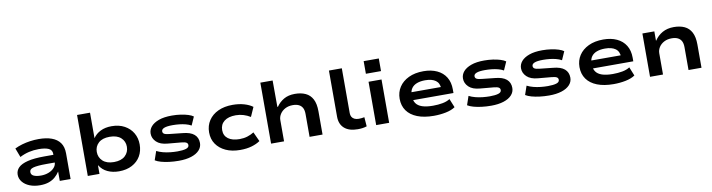

<svg xmlns="http://www.w3.org/2000/svg" viewBox="-27 -1459 8110 2186"><g transform="rotate(-10 4027.5 -366.0)"><path d="M309 10Q241 10 189 -11Q137 -32 107 -69Q77 -106 77 -152Q77 -200 111 -234Q145 -268 219 -286.5Q293 -305 412 -305H539V-216H420Q365 -216 327.5 -212.5Q290 -209 267 -202.5Q244 -196 234 -184.5Q224 -173 224 -157Q224 -125 255 -111Q286 -97 339 -97Q386 -97 427 -113Q468 -129 492.5 -157Q517 -185 517 -217V-317Q517 -361 477 -379.5Q437 -398 362 -398Q304 -398 249.5 -385.5Q195 -373 143 -346L103 -451Q144 -471 189 -484Q234 -497 283 -504Q332 -511 382 -511Q469 -511 531.5 -488.5Q594 -466 628 -419Q662 -372 662 -296V0H537V-107H536Q515 -74 484 -47Q453 -20 410 -5Q367 10 309 10Z M1222 10Q1148 10 1090 -17Q1032 -44 998 -99H996V0H861V-705H1011V-410Q1042 -457 1096.5 -484Q1151 -511 1225 -511Q1311 -511 1374 -476.5Q1437 -442 1471 -383.5Q1505 -325 1505 -251Q1505 -175 1471 -116.5Q1437 -58 1373 -24Q1309 10 1222 10ZM1183 -104Q1268 -104 1312.5 -146Q1357 -188 1357 -251Q1357 -314 1312 -355Q1267 -396 1182 -396Q1098 -396 1053.5 -355Q1009 -314 1009 -251Q1009 -188 1054 -146Q1099 -104 1183 -104Z M1913 10Q1855 10 1803.5 3.5Q1752 -3 1710.5 -14.5Q1669 -26 1642 -43L1677 -145Q1710 -128 1750.5 -117.5Q1791 -107 1834 -102.5Q1877 -98 1916 -98Q1979 -98 2014.5 -109Q2050 -120 2050 -147Q2050 -167 2034 -177Q2018 -187 1975 -191L1820 -205Q1735 -212 1692 -253.5Q1649 -295 1649 -350Q1649 -395 1679.5 -431Q1710 -467 1770.5 -489Q1831 -511 1922 -511Q1975 -511 2023 -504Q2071 -497 2109 -485Q2147 -473 2168 -457L2125 -360Q2096 -376 2061 -385Q2026 -394 1988.5 -398Q1951 -402 1912 -402Q1846 -402 1814.5 -389.5Q1783 -377 1783 -353Q1783 -333 1799.5 -323Q1816 -313 1858 -309L2008 -293Q2098 -285 2141 -248Q2184 -211 2184 -148Q2184 -101 2151 -65Q2118 -29 2057 -9.5Q1996 10 1913 10Z M2623 10Q2527 10 2456.5 -22.5Q2386 -55 2346.5 -112.5Q2307 -170 2307 -248Q2307 -326 2346.5 -385.5Q2386 -445 2457 -478Q2528 -511 2624 -511Q2697 -511 2757 -493.5Q2817 -476 2855 -447L2807 -339Q2770 -362 2727.5 -375Q2685 -388 2639 -388Q2553 -388 2505.5 -350.5Q2458 -313 2458 -248Q2458 -183 2505.5 -148Q2553 -113 2637 -113Q2686 -113 2727.5 -126Q2769 -139 2804 -161L2854 -52Q2814 -24 2756 -7Q2698 10 2623 10Z M2980 0V-705H3122L3123 -400H3130Q3163 -449 3215.5 -480Q3268 -511 3344 -511Q3415 -511 3467 -487Q3519 -463 3547 -410Q3575 -357 3575 -269V0H3425V-264Q3425 -308 3410.5 -335Q3396 -362 3368 -375.5Q3340 -389 3298 -389Q3248 -389 3210.5 -369Q3173 -349 3151.5 -316Q3130 -283 3130 -246V0Z M3981 10Q3881 10 3827 -37.5Q3773 -85 3773 -172V-705H3922V-186Q3922 -161 3932.5 -143Q3943 -125 3963.5 -115Q3984 -105 4013 -105Q4029 -105 4046.5 -107Q4064 -109 4078 -112L4086 -5Q4061 3 4036.5 6.5Q4012 10 3981 10Z M4181 -596V-742H4356V-596ZM4195 0V-501H4345V0Z M4861 10Q4750 10 4671 -21Q4592 -52 4551 -110Q4510 -168 4510 -248Q4510 -324 4548.5 -383Q4587 -442 4659 -476.5Q4731 -511 4831 -511Q4920 -511 4986.5 -480Q5053 -449 5089 -390.5Q5125 -332 5125 -249V-207H4626V-299H5019L4997 -277Q4996 -344 4953 -375Q4910 -406 4832 -406Q4777 -406 4737 -391Q4697 -376 4675 -345.5Q4653 -315 4653 -269V-254Q4653 -204 4675.5 -171Q4698 -138 4746.5 -121.5Q4795 -105 4872 -105Q4931 -105 4982 -114.5Q5033 -124 5068 -147L5109 -46Q5067 -17 5000.5 -3.5Q4934 10 4861 10Z M5524 10Q5466 10 5414.5 3.5Q5363 -3 5321.5 -14.5Q5280 -26 5253 -43L5288 -145Q5321 -128 5361.5 -117.5Q5402 -107 5445 -102.5Q5488 -98 5527 -98Q5590 -98 5625.5 -109Q5661 -120 5661 -147Q5661 -167 5645 -177Q5629 -187 5586 -191L5431 -205Q5346 -212 5303 -253.5Q5260 -295 5260 -350Q5260 -395 5290.5 -431Q5321 -467 5381.5 -489Q5442 -511 5533 -511Q5586 -511 5634 -504Q5682 -497 5720 -485Q5758 -473 5779 -457L5736 -360Q5707 -376 5672 -385Q5637 -394 5599.5 -398Q5562 -402 5523 -402Q5457 -402 5425.5 -389.5Q5394 -377 5394 -353Q5394 -333 5410.5 -323Q5427 -313 5469 -309L5619 -293Q5709 -285 5752 -248Q5795 -211 5795 -148Q5795 -101 5762 -65Q5729 -29 5668 -9.5Q5607 10 5524 10Z M6195 10Q6137 10 6085.5 3.5Q6034 -3 5992.5 -14.5Q5951 -26 5924 -43L5959 -145Q5992 -128 6032.5 -117.5Q6073 -107 6116 -102.5Q6159 -98 6198 -98Q6261 -98 6296.5 -109Q6332 -120 6332 -147Q6332 -167 6316 -177Q6300 -187 6257 -191L6102 -205Q6017 -212 5974 -253.5Q5931 -295 5931 -350Q5931 -395 5961.5 -431Q5992 -467 6052.5 -489Q6113 -511 6204 -511Q6257 -511 6305 -504Q6353 -497 6391 -485Q6429 -473 6450 -457L6407 -360Q6378 -376 6343 -385Q6308 -394 6270.5 -398Q6233 -402 6194 -402Q6128 -402 6096.5 -389.5Q6065 -377 6065 -353Q6065 -333 6081.5 -323Q6098 -313 6140 -309L6290 -293Q6380 -285 6423 -248Q6466 -211 6466 -148Q6466 -101 6433 -65Q6400 -29 6339 -9.5Q6278 10 6195 10Z M6940 10Q6829 10 6750 -21Q6671 -52 6630 -110Q6589 -168 6589 -248Q6589 -324 6627.5 -383Q6666 -442 6738 -476.5Q6810 -511 6910 -511Q6999 -511 7065.5 -480Q7132 -449 7168 -390.5Q7204 -332 7204 -249V-207H6705V-299H7098L7076 -277Q7075 -344 7032 -375Q6989 -406 6911 -406Q6856 -406 6816 -391Q6776 -376 6754 -345.5Q6732 -315 6732 -269V-254Q6732 -204 6754.5 -171Q6777 -138 6825.5 -121.5Q6874 -105 6951 -105Q7010 -105 7061 -114.5Q7112 -124 7147 -147L7188 -46Q7146 -17 7079.5 -3.5Q7013 10 6940 10Z M7361 0V-501H7499V-394H7502Q7537 -448 7593 -479.5Q7649 -511 7725 -511Q7796 -511 7848 -487Q7900 -463 7928 -409.5Q7956 -356 7956 -269V0H7806V-264Q7806 -308 7791.5 -335Q7777 -362 7749 -375.5Q7721 -389 7679 -389Q7629 -389 7591 -369Q7553 -349 7532 -316Q7511 -283 7511 -246V0Z"/></g></svg>

Font: Nunito Sans 7pt Expanded
Style: Bold
Weight: 700
Width: 7
Designer: Vernon Adams
Foundry: Vernon Adams
Version: Version 3.101;gftools[0.9.27]